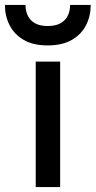

<svg xmlns="http://www.w3.org/2000/svg" viewBox="-63 -762 390 782"><path d="M82.5 0V-511H182V0ZM131 -577Q72 -577 33.5 -599.5Q-5 -622 -24 -659.5Q-43 -697 -43 -742H41Q41 -717 50.5 -697.5Q60 -678 80 -667Q100 -656 131 -656Q162.5 -656 182.8 -667Q203 -678 212.8 -697.5Q222.5 -717 222.5 -742H306.5Q306.5 -697 287.5 -659.5Q268.5 -622 229.5 -599.5Q190.5 -577 131 -577Z"/></svg>

Font: Overpass Medium
Style: Regular
Weight: 500
Designer: Delve Withrington, Dave Bailey, Thomas Jockin
Foundry: Delve Fonts LLC
Version: Version 4.000